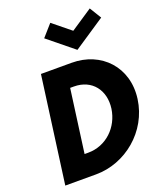

<svg xmlns="http://www.w3.org/2000/svg" viewBox="-199 -1275 1174 1399"><g transform="rotate(-20 387.5 -576.0)"><path d="M362.8 -1152 282.5 -1061 481.5 -899 724.5 -1061 668.8 -1152 500.6 -1040ZM171.5 -825 60 0H299C526 0 738.3 -172 770.8 -413C803.3 -653 636.5 -825 410.5 -825ZM270.7 -168 336.8 -657H365.8C505.8 -657 586.4 -550 567.7 -412C548 -274 438.7 -168 299.7 -168Z"/></g></svg>

Font: Hussar Techniczny
Style: Bold 
Weight: 700
Foundry: Cannot Into Space Fonts
Version: Version 0.77